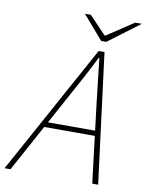

<svg xmlns="http://www.w3.org/2000/svg" viewBox="-133 -897 734 962"><g transform="rotate(10 234.0 -416.0)"><path d="M-42 0 320 -660H350L434 0H404L356 -396Q350 -452 343 -509Q336 -566 330 -626H326Q296 -565 266 -510Q236 -455 204 -396L-12 0ZM104 -238 112 -264H392L386 -238ZM324 -712 220 -832H250L336 -742H340L476 -832H510L350 -712Z"/></g></svg>

Font: Source Sans 3
Style: Italic
Weight: 200
Italic angle: -11°
Designer: Paul D. Hunt
Foundry: Adobe
Version: Version 3.046;hotconv 1.0.118;makeotfexe 2.5.65603